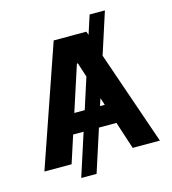

<svg xmlns="http://www.w3.org/2000/svg" viewBox="-130 -926 1008 1124"><g transform="rotate(-15 374.0 -364.0)"><path d="M23.8 0 274.9 -727.3H473L480.5 -705.6L517.4 -819.6H610.1L528.4 -566.8L723.7 0H558.9L505 -165.8H398.8L315.3 92.3H222.3L305.8 -165.8H242.5L188.6 0ZM344.8 -285.9 405.2 -473.4 376.8 -561.1H371.1L281.6 -285.9ZM466.3 -285.9 451.7 -329.9 437.5 -285.9Z"/></g></svg>

Font: Inter P
Style: Bold
Weight: 700
Designer: Rasmus Andersson
Foundry: rsms
Version: Version 3.018;git-588b23468